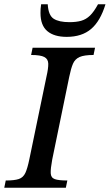

<svg xmlns="http://www.w3.org/2000/svg" viewBox="-35 -881 515 901"><path d="M274 0H-15L-8 -34Q33 -34 53.5 -41Q74 -48 84 -69.5Q94 -91 103 -135L183 -521Q192 -560 191.5 -582Q191 -604 173 -613.5Q155 -623 111 -623L118 -657H411L404 -623Q360 -623 338.5 -613.5Q317 -604 307.5 -582Q298 -560 290 -521L210 -132Q202 -89 203 -68Q204 -47 222 -40.5Q240 -34 281 -34ZM278 -708Q219 -708 187 -735Q155 -762 155 -820Q155 -829 155.5 -839Q156 -849 158 -861H189Q192 -809 217 -793Q242 -777 291 -777Q323 -777 346 -783.5Q369 -790 387.5 -808Q406 -826 425 -861H460Q436 -782 392.5 -745Q349 -708 278 -708Z"/></svg>

Font: STIX Two Text Medium
Style: Italic
Weight: 500
Italic angle: -12°
Designer: Ross Mills, John Hudson & Paul Hanslow, Tiro Typeworks Ltd; with prior portions MicroPress Inc. and Coen Hoffman, Elsevi
Foundry: Tiro Typeworks Ltd
Version: Version 2.13 b171